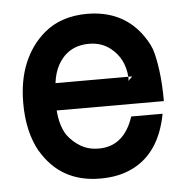

<svg xmlns="http://www.w3.org/2000/svg" viewBox="-45 -579 646 646"><g transform="rotate(-5 278.0 -256.0)"><path d="M142 -219Q144 -193 150 -172.5Q156 -152 166 -136Q185 -110 211.5 -94.5Q238 -79 272 -79Q358 -79 390 -177H496Q470 -39 367 4Q325 22 269 22Q135 22 70 -89V-88Q32 -156 32 -253Q32 -330 56.5 -388.5Q81 -447 126 -485Q155 -510 192 -522Q229 -534 271 -534Q387 -534 451 -451Q460 -439 468.5 -425Q477 -411 483 -395Q492 -367 498 -321.5Q504 -276 504 -219ZM392 -303Q392 -301 391.5 -300Q391 -299 391 -297L405 -311H392ZM392 -311Q387 -374 342 -409Q312 -433 270 -433Q198 -433 164 -371Q150 -345 146 -311Z"/></g></svg>

Font: Ekushey Amar Bangla
Style: Bold
Weight: 700
Designer: Al Mamun Sumon
Foundry: Al Mamun Sumon
Version: Version 1.0